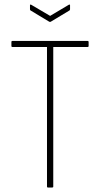

<svg xmlns="http://www.w3.org/2000/svg" viewBox="-20 -838 447 858"><path d="M194 0Q190 0 190 -4V-628H35Q31 -628 31 -632V-651Q31 -655 35 -655H372Q376 -655 376 -651V-632Q376 -628 372 -628H218V-4Q218 0 213 0ZM200 -741 117 -791Q114 -792 114 -797V-815Q114 -819 119 -817L204 -767L288 -817Q293 -819 293 -815V-797Q293 -792 290 -791L207 -741Q204 -739 200 -741Z"/></svg>

Font: Sofia Sans Cond ExtraLight
Style: Regular
Weight: 200
Width: 3
Designer: Botio Nikoltchev, Ani Petrova
Foundry: lettersoup
Version: Version 4.100; ttfautohint (v1.8.3)